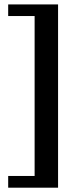

<svg xmlns="http://www.w3.org/2000/svg" viewBox="-20 -725 368 868"><path d="M242.5 -705V123.5H17V70.5H136.5V-652.5H17V-705Z"/></svg>

Font: Newsreader 16pt 16pt
Style: Bold
Weight: 700
Version: Version 1.003